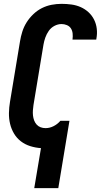

<svg xmlns="http://www.w3.org/2000/svg" viewBox="-20 -763 540 998"><path d="M158 215 193 7Q164 5 137 -3.5Q110 -12 88.5 -28.5Q67 -45 53 -68.5Q39 -92 32.5 -119Q26 -146 26.5 -175.5Q27 -205 32 -234L84 -548Q88 -573 96 -598.5Q104 -624 118.5 -647Q133 -670 153.5 -689.5Q174 -709 198 -721Q222 -733 248 -738Q274 -743 300 -743Q326 -743 351.5 -739.5Q377 -736 399.5 -726Q422 -716 440 -699.5Q458 -683 469 -661Q480 -639 483 -613.5Q486 -588 481 -562Q481 -561 481 -560Q481 -559 480 -557H357Q357 -558 357 -558.5Q357 -559 357 -559Q359 -574 357.5 -589Q356 -604 348.5 -615.5Q341 -627 327.5 -632.5Q314 -638 300 -638Q281 -638 263 -628.5Q245 -619 233.5 -602.5Q222 -586 215.5 -567.5Q209 -549 206 -531L154 -217Q152 -203 151 -189.5Q150 -176 151.5 -162.5Q153 -149 157.5 -137Q162 -125 170.5 -115.5Q179 -106 191 -101.5Q203 -97 217 -97Q238 -97 258 -107Q278 -117 292 -133L294 -135H341L283 215Z"/></svg>

Font: Iosevka SS04 Extrabold
Style: Italic
Weight: 800
Italic angle: -9°
Monospace: yes
Designer: Belleve Invis
Foundry: Belleve Invis
Version: Version 19.0.0; ttfautohint (v1.8.4)